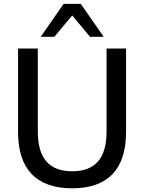

<svg xmlns="http://www.w3.org/2000/svg" viewBox="-20 -972 752 1001"><path d="M356.4 9.8C541 9.8 637.2 -88.9 637.2 -282.7V-718.8H535.6V-285.6C535.6 -146 475.6 -79.1 356.4 -79.1C237.3 -79.1 177.2 -146 177.2 -285.6V-718.8H74.2V-282.7C74.2 -88.9 171.4 9.8 356.4 9.8ZM263.7 -780.3 356.4 -891.6 449.2 -780.3H520.5L401.4 -951.7H311.5L192.4 -780.3Z"/></svg>

Font: Winston
Style: Regular
Weight: 400
Designer: Vernon Adams, Kim Jin-seong, David Berlow, Cristiano Sobral
Foundry: The Winston Project Authors
Version: Version 3.004